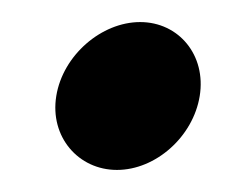

<svg xmlns="http://www.w3.org/2000/svg" viewBox="-20 -154 217 174"><path d="M31 -67C25 -30 51 0 86 0C121 0 155 -30 161 -67C167 -104 142 -134 107 -134C72 -134 37 -104 31 -67Z"/></svg>

Font: Ampere
Style: CndIta
Weight: 400
Version: Version 1